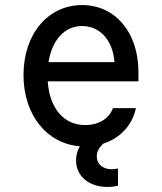

<svg xmlns="http://www.w3.org/2000/svg" viewBox="-20 -570 640 760"><path d="M169 -248H528V-285C528 -442 436 -550 305 -550C170 -550 73 -435 73 -273C73 -116 165 -1 296 9C286 26 281 45 281 65C281 127 332 170 405 170C421 170 436 168 447 165V97C439 99 430 100 422 100C388 100 363 80 363 49C363 30 372 14 390 -2C455 -23 504 -74 518 -142H427C412 -100 370 -75 317 -75C232 -75 176 -142 169 -248ZM305 -467C376 -467 427 -410 433 -324H172C186 -412 236 -467 305 -467Z"/></svg>

Font: CommitMono
Style: 500Regular
Weight: 500
Monospace: yes
Designer: Eigil Nikolajsen
Foundry: Eigil Nikolajsen
Version: Version 1.143